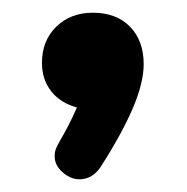

<svg xmlns="http://www.w3.org/2000/svg" viewBox="-20 -169 294 302"><path d="M101 0Q94 16 87.5 28.5Q81 41 74 53Q70 60 68 65Q66 70 66 77Q66 91 78.5 102Q91 113 105 113Q125 113 138 94Q172 41 189 1Q206 -39 206 -68Q206 -105 184.5 -127Q163 -149 126 -149Q91 -149 68.5 -127Q46 -105 46 -70Q46 -44 60.5 -25.5Q75 -7 101 0Z"/></svg>

Font: Beiruti ExtraBold
Style: Regular
Weight: 800
Designer: Arlette Boutros
Foundry: Boutros
Version: Version 1.41